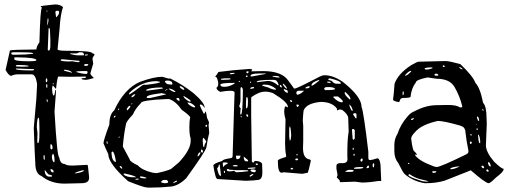

<svg xmlns="http://www.w3.org/2000/svg" viewBox="-20 -805 2279 858"><path d="M226.6 -785.2Q248 -785.2 261.7 -773.4Q250 -742.2 246.1 -674.8L237.3 -585Q237.3 -578.1 276.4 -578.1Q391.6 -578.1 391.6 -567.4Q396.5 -567.4 403.3 -561.5Q393.6 -548.8 393.6 -543V-540L396.5 -520.5L383.8 -477.5Q383.8 -470.7 398.4 -458V-456.1Q375 -448.2 360.4 -448.2Q344.7 -449.2 344.7 -453.1V-455.1L353.5 -456.1H360.4L364.3 -460V-461.9L360.4 -462.9L294.9 -461.9L241.2 -462.9Q236.3 -462.9 230.5 -408.2H229.5L215.8 -423.8L212.9 -413.1V-407.2Q213.9 -379.9 219.7 -377.9Q223.6 -377.9 226.6 -395.5V-402.3H229.5L230.5 -399.4L223.6 -305.7Q235.4 -103.5 244.1 -103.5Q249 -72.3 268.6 -72.3Q279.3 -65.4 294.9 -65.4H312.5L371.1 -68.4Q373 -68.4 377.9 -16.6Q379.9 -1 371.6 6.3Q363.3 13.7 343.8 13.7L268.6 15.6Q207 15.6 165 -18.6Q137.7 -28.3 137.7 -77.1Q135.7 -103.5 130.9 -233.4L142.6 -366.2L145.5 -423.8V-431.6Q138.7 -472.7 122.1 -472.7H92.8H58.6Q43.9 -472.7 29.3 -465.8Q19.5 -466.8 4.9 -492.2L24.4 -579.1Q24.4 -583 142.6 -584Q142.6 -596.7 156.2 -616.2Q160.2 -768.6 167 -768.6V-771.5Q167 -773.4 162.1 -773.4V-776.4Q162.1 -779.3 226.6 -785.2ZM189.5 -758.8H188.5V-752.9H191.4V-756.8ZM231.4 -756.8 227.5 -752.9V-751L230.5 -728.5H232.4Q244.1 -740.2 244.1 -749V-752.9L241.2 -756.8ZM196.3 -720.7 193.4 -723.6Q191.4 -713.9 191.4 -698.2V-694.3H193.4L196.3 -710.9ZM199.2 -679.7H197.3L193.4 -583V-582L196.3 -579.1H198.2Q205.1 -579.1 205.1 -603.5V-626L203.1 -673.8Q201.2 -679.7 199.2 -679.7ZM30.3 -567.4Q30.3 -560.5 39.1 -560.5H53.7Q93.8 -560.5 127.9 -564.5V-566.4Q127.9 -571.3 80.1 -571.3H39.1Q30.3 -571.3 30.3 -567.4ZM335 -571.3 322.3 -566.4H310.5H293.9V-563.5Q315.4 -557.6 331.1 -557.6H353.5Q355.5 -557.6 355.5 -560.5Q353.5 -571.3 344.7 -571.3ZM362.3 -561.5 359.4 -559.6V-557.6L362.3 -556.6Q372.1 -556.6 373 -560.5V-561.5ZM45.9 -548.8 43.9 -546.9V-541Q43.9 -531.2 109.4 -531.2Q142.6 -531.2 142.6 -536.1Q142.6 -547.9 56.6 -548.8ZM253.9 -540 251 -537.1V-536.1Q251 -531.2 286.1 -530.3L302.7 -531.2L325.2 -527.3H329.1Q335.9 -527.3 335.9 -533.2H335L260.7 -540ZM359.4 -518.6 355.5 -514.6V-513.7L359.4 -510.7H364.3Q373 -510.7 375 -516.6L372.1 -518.6ZM54.7 -514.6 50.8 -511.7Q50.8 -507.8 55.7 -507.8L80.1 -506.8L106.4 -507.8L107.4 -508.8V-510.7Q95.7 -514.6 63.5 -514.6ZM130.9 -496.1 50.8 -499V-497.1Q50.8 -490.2 125 -490.2L132.8 -492.2V-493.2ZM270.5 -493.2H265.6V-490.2Q266.6 -488.3 299.8 -480.5H301.8V-482.4Q286.1 -493.2 270.5 -493.2ZM320.3 -483.4Q346.7 -474.6 367.2 -474.6L371.1 -478.5V-484.4L368.2 -487.3H346.7Q320.3 -487.3 320.3 -483.4ZM184.6 -448.2V-440.4L187.5 -437.5Q191.4 -438.5 191.4 -444.3V-448.2L189.5 -455.1H188.5Q184.6 -454.1 184.6 -448.2ZM220.7 -430.7 215.8 -434.6V-431.6L219.7 -427.7H220.7ZM189.5 -428.7H187.5L186.5 -423.8V-418.9L187.5 -413.1H191.4V-421.9V-426.8ZM191.4 -361.3H188.5V-353.5L191.4 -349.6H193.4V-353.5ZM144.5 -237.3 147.5 -210 146.5 -175.8 147.5 -166H150.4Q156.2 -166 156.2 -211.9V-234.4Q156.2 -279.3 152.3 -279.3Q145.5 -279.3 144.5 -237.3ZM208 -160.2H206.1L205.1 -153.3V-145.5Q205.1 -138.7 209 -137.7H210.9Q214.8 -138.7 214.8 -144.5Q213.9 -160.2 208 -160.2ZM215.8 -118.2 211.9 -107.4Q211.9 -85 221.7 -79.1L223.6 -83V-91.8Q222.7 -116.2 215.8 -118.2ZM177.7 -111.3H174.8V-96.7L176.8 -90.8H177.7L179.7 -92.8V-109.4ZM206.1 -49.8V-48.8V-43Q207 -39.1 212.9 -35.2H219.7V-37.1Q219.7 -47.9 206.1 -49.8ZM314.5 -30.3H318.4Q354.5 -36.1 354.5 -43L352.5 -44.9Q314.5 -35.2 314.5 -30.3ZM181.6 -43.9H179.7V-40Q182.6 -15.6 201.2 -15.6H210.9L212.9 -18.6V-19.5Q212.9 -21.5 195.3 -26.4Z M705.1 -461.9 732.4 -454.1H741.2Q796.9 -426.8 844.7 -388.7Q894.5 -345.7 894.5 -324.2H892.6Q884.8 -337.9 877 -337.9H876Q873 -337.9 873 -334Q877 -323.2 890.6 -296.9H892.6Q894.5 -296.9 897.5 -306.6H898.4Q901.4 -305.7 905.3 -278.3L914.1 -258.8L912.1 -246.1L915 -210.9Q908.2 -186.5 902.3 -146.5Q898.4 -127.9 811.5 -7.8Q772.5 29.3 735.4 29.3Q701.2 33.2 658.2 33.2H639.6Q623 33.2 552.7 4.9Q463.9 -74.2 463.9 -116.2Q451.2 -142.6 442.4 -165Q442.4 -177.7 468.8 -249Q468.8 -293.9 490.2 -311.5Q536.1 -410.2 606.4 -439.5Q668 -461.9 705.1 -461.9ZM529.3 -155.3V-149.4Q543 -123 559.6 -92.8Q559.6 -83 596.7 -65.4Q614.3 -44.9 662.1 -33.2L679.7 -31.2Q722.7 -40 744.1 -49.8L779.3 -79.1Q834 -137.7 832 -177.7V-186.5Q826.2 -202.1 826.2 -237.3Q826.2 -264.6 830.1 -280.3Q830.1 -287.1 792 -314.5Q764.6 -353.5 735.4 -362.3H723.6Q609.4 -357.4 609.4 -343.8Q584 -318.4 574.2 -293.9Q543 -260.7 543 -250Q534.2 -210 529.3 -155.3ZM559.6 -391.6 556.6 -386.7V-382.8Q562.5 -382.8 616.2 -423.8L624 -426.8L629.9 -425.8Q695.3 -432.6 695.3 -438.5V-439.5L679.7 -442.4Q613.3 -442.4 559.6 -391.6ZM635.7 -371.1V-370.1L637.7 -367.2H651.4L720.7 -382.8V-384.8L702.1 -388.7Q635.7 -380.9 635.7 -371.1ZM482.4 -127.9 478.5 -125V-118.2Q480.5 -85 497.1 -81.1L498 -82V-83Q491.2 -127.9 482.4 -127.9ZM633.8 -404.3V-399.4Q710 -408.2 710 -411.1L702.1 -414.1H701.2Q654.3 -414.1 633.8 -404.3ZM716.8 -441.4Q721.7 -427.7 738.3 -427.7L748 -426.8L750 -427.7V-432.6Q750 -443.4 729.5 -445.3Q716.8 -444.3 716.8 -441.4ZM539.1 -29.3H532.2V-25.4Q544.9 -12.7 578.1 -12.7H588.9Q584 -19.5 539.1 -29.3ZM700.2 6.8V8.8Q700.2 11.7 714.8 13.7Q731.4 13.7 731.4 8.8V6.8Q730.5 2.9 724.6 -1H715.8Q705.1 -1 700.2 6.8ZM885.7 -178.7Q886.7 -149.4 890.6 -147.5H892.6Q892.6 -158.2 901.4 -170.9V-173.8L890.6 -188.5H888.7Q886.7 -188.5 885.7 -178.7ZM821.3 -346.7H817.4Q823.2 -334 845.7 -325.2H849.6L852.5 -328.1V-329.1Q835.9 -346.7 821.3 -346.7ZM799.8 -377V-375Q802.7 -363.3 827.1 -350.6H830.1L832 -353.5V-354.5Q827.1 -361.3 799.8 -377ZM735.4 -409.2 733.4 -408.2Q752 -393.6 762.7 -393.6L763.7 -395.5V-396.5Q748 -409.2 735.4 -409.2ZM605.5 -16.6V-13.7Q605.5 -7.8 632.8 -7.8L633.8 -8.8V-10.7Q621.1 -16.6 605.5 -16.6ZM785.2 -419.9 782.2 -417Q793 -403.3 803.7 -403.3Q803.7 -414.1 787.1 -419.9ZM546.9 -319.3V-312.5H549.8Q562.5 -324.2 562.5 -331.1V-332H557.6Q551.8 -328.1 546.9 -319.3ZM767.6 -364.3Q773.4 -354.5 781.2 -354.5L782.2 -356.4V-358.4Q782.2 -367.2 774.4 -367.2Q767.6 -366.2 767.6 -364.3ZM862.3 -107.4V-106.4Q870.1 -106.4 876 -122.1V-124H873Q867.2 -124 862.3 -107.4ZM567.4 -370.1Q576.2 -370.1 584 -381.8V-384.8Q567.4 -379.9 567.4 -370.1ZM877.9 -125H882.8L886.7 -122.1Q887.7 -137.7 881.8 -135.7H879.9L878.9 -142.6ZM752.9 13.7H753.9Q771.5 7.8 771.5 3.9L769.5 2Q755.9 6.8 752.9 13.7ZM518.6 -63.5 514.6 -61.5V-59.6L522.5 -51.8H526.4Q526.4 -58.6 518.6 -63.5ZM585 -2.9V-2H597.7L599.6 -3.9L597.7 -6.8H595.7Q585.9 -6.8 585 -2.9ZM901.4 -248 898.4 -245.1V-241.2L901.4 -237.3L905.3 -241.2V-245.1L902.3 -248ZM488.3 -279.3Q493.2 -279.3 497.1 -286.1V-288.1Q488.3 -288.1 488.3 -279.3ZM458 -173.8 456.1 -170.9Q457 -162.1 459 -162.1L460.9 -163.1V-168L459 -173.8ZM718.8 -399.4V-398.4L728.5 -406.2L726.6 -407.2Q716.8 -401.4 718.8 -399.4ZM507.8 -312.5H508.8Q512.7 -313.5 512.7 -320.3H510.7Q507.8 -318.4 507.8 -312.5ZM513.7 -195.3 509.8 -191.4V-189.5H512.7L514.6 -192.4V-195.3ZM571.3 -342.8H567.4V-338.9H569.3L571.3 -340.8Z M1096.7 -497.1Q1107.4 -495.1 1107.4 -494.1L1103.5 -487.3V-486.3H1105.5L1155.3 -487.3Q1240.2 -487.3 1268.6 -444.3Q1291 -415 1293 -410.2L1296.9 -409.2Q1306.6 -409.2 1407.2 -461.9Q1420.9 -468.8 1429.7 -468.8Q1469.7 -468.8 1512.7 -438.5Q1595.7 -373 1595.7 -327.1Q1604.5 -308.6 1626 -127V-100.6Q1626 -91.8 1630.9 -89.8H1634.8Q1642.6 -89.8 1666 -97.7Q1681.6 -97.7 1681.6 -40Q1683.6 -10.7 1683.6 3.9H1669.9Q1628.9 10.7 1597.7 10.7L1566.4 6.8L1509.8 8.8H1500Q1498 8.8 1498 1L1485.4 -11.7V-12.7L1488.3 -22.5V-24.4L1483.4 -50.8V-63.5Q1483.4 -76.2 1502.9 -76.2Q1538.1 -72.3 1532.2 -102.5Q1531.2 -178.7 1538.1 -216.8V-218.8L1536.1 -277.3Q1536.1 -293 1509.8 -313.5L1502 -315.4H1495.1L1487.3 -311.5Q1485.4 -311.5 1485.4 -320.3Q1462.9 -349.6 1413.1 -349.6Q1349.6 -343.8 1336.9 -311.5Q1335 -302.7 1333 -265.6L1335 -243.2V-172.9L1334 -144.5Q1334 -100.6 1358.4 -93.8Q1369.1 -91.8 1369.1 -86.9Q1358.4 -38.1 1355.5 -33.2L1331.1 -28.3L1248 -35.2L1238.3 -33.2Q1221.7 -33.2 1221.7 -83V-86.9Q1221.7 -92.8 1251 -101.6Q1258.8 -101.6 1258.8 -109.4Q1253.9 -133.8 1253.9 -164.1L1255.9 -271.5Q1250 -293 1250 -305.7Q1251 -330.1 1256.8 -330.1L1265.6 -325.2H1266.6V-327.1Q1266.6 -348.6 1200.2 -388.7Q1182.6 -395.5 1165 -395.5Q1137.7 -395.5 1103.5 -371.1L1102.5 -366.2V-287.1L1105.5 -83L1109.4 -79.1H1113.3Q1116.2 -79.1 1117.2 -85.9H1119.1Q1145.5 -85.9 1151.4 -72.3V-64.5L1152.3 -41Q1154.3 -1 1131.8 -1Q1126 1 1079.1 2.9L952.1 -4.9Q942.4 -4.9 933.6 -64.5V-65.4Q933.6 -74.2 973.6 -85.9Q973.6 -92.8 1012.7 -98.6Q1019.5 -99.6 1019.5 -108.4L1026.4 -336.9L1028.3 -390.6Q1028.3 -399.4 1009.8 -399.4Q991.2 -399.4 963.9 -394.5Q947.3 -403.3 947.3 -413.1Q955.1 -418 955.1 -428.7V-436.5Q950.2 -461.9 943.4 -461.9L942.4 -462.9V-464.8Q948.2 -468.8 956.1 -483.4Q1021.5 -492.2 1096.7 -497.1ZM1054.7 -408.2V-359.4Q1054.7 -344.7 1048.8 -330.1L1055.7 -320.3L1053.7 -304.7V-294.9L1055.7 -293H1056.6Q1064.5 -293 1065.4 -399.4V-400.4Q1065.4 -412.1 1058.6 -416Q1054.7 -415 1054.7 -408.2ZM964.8 -426.8Q964.8 -417 982.4 -417Q1004.9 -417 1028.3 -431.6V-434.6H1024.4Q964.8 -434.6 964.8 -426.8ZM1127 -438.5V-437.5L1177.7 -443.4Q1199.2 -443.4 1221.7 -423.8H1224.6V-427.7Q1218.8 -448.2 1204.1 -448.2H1195.3Q1127.9 -448.2 1127 -438.5ZM1462.9 -443.4Q1471.7 -430.7 1484.4 -430.7H1502.9V-433.6Q1502.9 -443.4 1453.1 -455.1H1452.1Q1446.3 -452.1 1446.3 -450.2Q1446.3 -448.2 1462.9 -443.4ZM996.1 -49.8 993.2 -46.9Q993.2 -34.2 1027.3 -42Q1031.2 -35.2 1038.1 -35.2Q1062.5 -36.1 1088.9 -40V-43.9L1063.5 -44.9Q1039.1 -43 1004.9 -46.9L1000 -49.8ZM1151.4 -423.8Q1151.4 -420.9 1178.7 -414.1Q1197.3 -404.3 1210.9 -404.3H1211.9L1213.9 -407.2Q1191.4 -426.8 1164.1 -426.8H1158.2Q1151.4 -425.8 1151.4 -423.8ZM1471.7 -374 1468.8 -371.1Q1490.2 -347.7 1508.8 -347.7L1511.7 -349.6V-354.5Q1504.9 -363.3 1490.2 -374ZM1428.7 -409.2V-407.2Q1431.6 -402.3 1434.6 -402.3Q1474.6 -402.3 1477.5 -407.2Q1474.6 -416 1446.3 -416H1444.3Q1429.7 -416 1428.7 -409.2ZM1560.5 -228.5H1554.7L1552.7 -224.6L1555.7 -187.5V-184.6L1558.6 -180.7H1560.5L1565.4 -185.5V-223.6ZM960.9 -69.3H958Q958 -60.5 950.2 -52.7Q957 -19.5 964.8 -19.5H967.8L961.9 -68.4ZM1274.4 -240.2 1272.5 -231.4V-195.3L1274.4 -177.7H1277.3Q1281.2 -186.5 1281.2 -202.1Q1279.3 -240.2 1274.4 -240.2ZM1099.6 -465.8V-464.8L1103.5 -462.9L1167 -474.6V-476.6H1137.7Q1099.6 -476.6 1099.6 -465.8ZM1304.7 -393.6V-384.8L1308.6 -381.8Q1320.3 -381.8 1338.9 -399.4H1314.5Q1307.6 -399.4 1304.7 -393.6ZM1083 -371.1H1081.1Q1079.1 -355.5 1079.1 -337.9V-325.2L1081.1 -320.3Q1087.9 -320.3 1087.9 -346.7V-354.5Q1087.9 -371.1 1083 -371.1ZM1523.4 -393.6H1520.5V-387.7Q1524.4 -376 1539.1 -364.3V-361.3H1545.9V-363.3Q1545.9 -374 1523.4 -393.6ZM1372.1 -423.8V-421.9H1373Q1378.9 -421.9 1406.2 -444.3V-448.2Q1372.1 -437.5 1372.1 -423.8ZM1562.5 -53.7V-50.8H1575.2Q1603.5 -50.8 1603.5 -56.6L1599.6 -58.6H1597.7Q1562.5 -58.6 1562.5 -53.7ZM1523.4 -39.1V-37.1H1548.8Q1558.6 -37.1 1560.5 -42Q1559.6 -45.9 1552.7 -45.9H1538.1Q1533.2 -45.9 1523.4 -39.1ZM1557.6 -293.9 1569.3 -276.4H1573.2V-283.2V-291Q1573.2 -296.9 1570.3 -298.8H1561.5Q1559.6 -298.8 1557.6 -293.9ZM1054.7 -109.4H1034.2Q1035.2 -93.8 1038.1 -93.8H1041Q1053.7 -93.8 1054.7 -109.4ZM986.3 -455.1 967.8 -453.1V-450.2L970.7 -448.2Q1010.7 -448.2 1010.7 -452.1L1007.8 -455.1ZM975.6 -74.2 976.6 -59.6H978.5Q985.4 -69.3 998 -74.2V-77.1L989.3 -79.1H979.5Q975.6 -79.1 975.6 -74.2ZM1103.5 -47.9 1099.6 -44.9Q1099.6 -36.1 1118.2 -35.2L1123 -39.1V-43Q1123 -47.9 1103.5 -47.9ZM1088.9 -88.9 1069.3 -105.5V-103.5Q1069.3 -84 1081.1 -84H1086.9Q1088.9 -84 1088.9 -88.9ZM1249 -407.2H1248V-406.2Q1248 -396.5 1265.6 -388.7V-399.4Q1265.6 -401.4 1249 -407.2ZM1543 -336.9H1541V-335Q1548.8 -308.6 1555.7 -308.6V-310.5Q1555.7 -324.2 1543 -336.9ZM1204.1 -465.8H1198.2V-462.9Q1220.7 -458 1226.6 -458H1228.5V-460Q1228.5 -465.8 1204.1 -465.8ZM1246.1 -430.7H1244.1V-426.8Q1252.9 -413.1 1259.8 -409.2H1262.7V-410.2Q1257.8 -421.9 1246.1 -430.7ZM1113.3 -56.6 1087.9 -54.7V-50.8H1106.4L1121.1 -52.7V-56.6ZM1344.7 -412.1 1345.7 -410.2H1351.6Q1364.3 -411.1 1364.3 -418.9L1361.3 -419.9Q1346.7 -417 1344.7 -412.1ZM1590.8 -87.9V-85.9L1593.8 -83H1596.7L1600.6 -87.9V-92.8L1598.6 -96.7H1594.7Q1590.8 -93.8 1590.8 -87.9ZM1028.3 -67.4 1020.5 -65.4V-62.5L1028.3 -61.5H1036.1L1042 -62.5V-65.4L1036.1 -67.4ZM1617.2 -54.7 1618.2 -53.7H1622.1Q1627 -53.7 1628.9 -56.6V-57.6Q1628.9 -65.4 1626 -65.4Q1622.1 -65.4 1617.2 -54.7ZM1006.8 -476.6 1009.8 -472.7Q1029.3 -474.6 1029.3 -478.5L1024.4 -479.5Q1006.8 -478.5 1006.8 -476.6ZM1649.4 -75.2 1645.5 -72.3V-60.5L1649.4 -56.6Q1652.3 -56.6 1652.3 -72.3L1651.4 -75.2ZM1095.7 -19.5V-17.6L1098.6 -15.6Q1107.4 -19.5 1112.3 -25.4V-27.3Q1103.5 -27.3 1095.7 -19.5ZM1305.7 -337.9 1304.7 -335Q1306.6 -327.1 1308.6 -327.1H1309.6L1315.4 -332V-335Q1314.5 -337.9 1305.7 -337.9ZM1098.6 -410.2V-408.2H1102.5Q1115.2 -409.2 1115.2 -413.1V-416H1107.4Q1098.6 -414.1 1098.6 -410.2ZM1302.7 -96.7 1298.8 -91.8 1301.8 -88.9H1308.6L1312.5 -92.8V-93.8L1309.6 -96.7ZM1448.2 -440.4H1442.4V-437.5Q1442.4 -434.6 1452.1 -434.6H1456.1L1458 -436.5Q1457 -440.4 1448.2 -440.4ZM1083 -294.9 1081.1 -293V-287.1L1085 -283.2H1086.9L1088.9 -285.2V-290L1084 -294.9ZM1083 -486.3 1081.1 -483.4V-480.5L1084 -477.5Q1090.8 -477.5 1090.8 -484.4L1089.8 -486.3ZM1232.4 -425.8 1230.5 -423.8Q1230.5 -414.1 1239.3 -414.1V-416Q1239.3 -422.9 1232.4 -425.8ZM1277.3 -357.4H1275.4Q1275.4 -349.6 1283.2 -349.6H1285.2V-353.5Q1284.2 -357.4 1277.3 -357.4ZM1281.2 -54.7 1278.3 -50.8V-48.8L1284.2 -47.9L1290 -48.8V-50.8L1287.1 -54.7ZM1129.9 -74.2H1123V-68.4L1129.9 -67.4L1132.8 -71.3ZM982.4 -42H980.5V-35.2L982.4 -32.2H985.4V-39.1ZM1558.6 -144.5 1555.7 -141.6V-137.7L1557.6 -135.7H1560.5V-144.5ZM1081.1 -467.8 1079.1 -464.8V-462.9L1081.1 -460.9H1083L1086.9 -462.9L1085 -467.8ZM1562.5 -118.2 1558.6 -113.3V-112.3L1562.5 -108.4L1565.4 -112.3V-114.3ZM1102.5 -438.5 1098.6 -440.4 1096.7 -436.5 1098.6 -434.6H1099.6L1102.5 -436.5ZM1306.6 -117.2 1304.7 -114.3V-111.3L1308.6 -110.4L1309.6 -114.3L1308.6 -117.2ZM1056.6 -287.1H1055.7V-283.2L1058.6 -280.3H1059.6V-285.2ZM1048.8 -443.4 1046.9 -440.4V-438.5H1048.8L1052.7 -441.4V-443.4ZM1083 -49.8H1085V-50.8Q1084 -50.8 1083 -49.8Z M1850.6 -529.3 1971.7 -532.2Q1987.3 -532.2 2037.1 -518.6Q2093.8 -464.8 2104.5 -434.6Q2126 -412.1 2138.7 -345.7Q2154.3 -330.1 2154.3 -276.4L2155.3 -252L2151.4 -155.3Q2151.4 -126 2187.5 -83Q2220.7 -50.8 2230.5 -50.8V-48.8Q2230.5 -37.1 2196.3 -11.7Q2170.9 13.7 2164.1 13.7H2163.1Q2147.5 11.7 2084 -43.9Q1968.8 1 1967.8 2Q1929.7 13.7 1882.8 13.7H1877.9Q1825.2 4.9 1788.1 -27.3Q1781.2 -33.2 1759.8 -76.2Q1742.2 -97.7 1742.2 -128.9V-157.2Q1742.2 -184.6 1756.8 -208Q1769.5 -248 1800.8 -284.2Q1816.4 -302.7 1832 -307.6Q1882.8 -335 1932.6 -335L1976.6 -335.9H1982.4Q2019.5 -335.9 2035.2 -325.2H2041Q2045.9 -325.2 2045.9 -329.1Q2035.2 -375 2010.7 -417Q1989.3 -453.1 1930.7 -453.1L1890.6 -459Q1838.9 -448.2 1838.9 -437.5Q1818.4 -411.1 1814.5 -372.1Q1812.5 -367.2 1779.3 -367.2L1773.4 -365.2Q1769.5 -365.2 1763.7 -348.6Q1736.3 -352.5 1736.3 -360.4Q1738.3 -366.2 1743.2 -430.7Q1758.8 -475.6 1817.4 -513.7Q1844.7 -529.3 1850.6 -529.3ZM1960 -512.7 1958 -509.8 1960.9 -505.9H1966.8L1967.8 -507.8L1964.8 -512.7ZM2034.2 -504.9H2032.2V-502.9Q2040 -495.1 2045.9 -495.1H2046.9V-497.1Q2039.1 -504.9 2034.2 -504.9ZM1877.9 -500V-497.1Q1878.9 -494.1 1887.7 -494.1Q1896.5 -494.1 1912.1 -500V-503.9H1908.2Q1886.7 -503.9 1877.9 -500ZM1790 -468.8V-466.8H1791Q1799.8 -466.8 1817.4 -485.4V-488.3H1816.4Q1806.6 -488.3 1790 -468.8ZM1925.8 -475.6 1920.9 -471.7 1923.8 -466.8H1936.5L1939.5 -469.7L1933.6 -475.6ZM1782.2 -396.5 1779.3 -394.5V-379.9H1780.3Q1784.2 -380.9 1784.2 -386.7V-394.5ZM2136.7 -318.4H2135.7V-316.4Q2137.7 -308.6 2139.6 -308.6L2140.6 -313.5Q2138.7 -318.4 2136.7 -318.4ZM2114.3 -284.2 2111.3 -282.2V-279.3Q2115.2 -264.6 2119.1 -264.6H2121.1Q2121.1 -277.3 2115.2 -284.2ZM1828.1 -278.3 1817.4 -273.4V-268.6H1819.3Q1826.2 -268.6 1829.1 -276.4V-278.3ZM1817.4 -185.5Q1824.2 -127 1834 -127L1843.8 -114.3V-113.3L1835 -114.3V-111.3Q1853.5 -85.9 1911.1 -64.5Q1918 -60.5 1930.7 -58.6Q1948.2 -58.6 2065.4 -116.2Q2073.2 -121.1 2073.2 -127V-131.8Q2064.5 -171.9 2058.6 -225.6L2056.6 -226.6Q2056.6 -237.3 2035.2 -244.1Q1962.9 -264.6 1936.5 -264.6Q1862.3 -248 1835 -214.8Q1817.4 -197.3 1817.4 -185.5ZM2111.3 -249 2108.4 -251V-248H2111.3ZM2115.2 -230.5H2109.4V-226.6L2112.3 -223.6L2115.2 -226.6ZM2084 -206.1 2081.1 -203.1 2084 -199.2 2087.9 -200.2V-203.1L2085 -206.1ZM2119.1 -203.1H2116.2V-202.1Q2118.2 -165 2124 -165L2126 -167V-168.9Q2126 -189.5 2119.1 -203.1ZM2081.1 -171.9 2080.1 -170.9V-165L2083 -161.1H2084L2087.9 -165V-170.9L2085 -171.9ZM2164.1 -80.1H2161.1V-74.2Q2165 -61.5 2169.9 -61.5H2172.9V-64.5Q2168.9 -80.1 2164.1 -80.1ZM1804.7 -77.1 1802.7 -75.2V-74.2L1804.7 -72.3H1809.6V-74.2L1806.6 -77.1ZM2133.8 -64.5 2130.9 -61.5Q2133.8 -54.7 2138.7 -52.7H2139.6L2143.6 -56.6V-58.6L2138.7 -64.5ZM1992.2 -50.8V-48.8H1996.1Q2009.8 -48.8 2032.2 -60.5V-61.5H2028.3Q1995.1 -57.6 1992.2 -50.8ZM2155.3 -47.9 2153.3 -43.9V-42L2157.2 -38.1H2161.1L2164.1 -40V-42L2159.2 -47.9ZM1914.1 -40 1911.1 -37.1Q1913.1 -32.2 1918.9 -32.2Q1929.7 -34.2 1929.7 -37.1V-38.1L1926.8 -40ZM1807.6 -26.4 1804.7 -22.5Q1808.6 -13.7 1853.5 0Q1868.2 6.8 1892.6 6.8V5.9Q1892.6 2.9 1855.5 -4.9Q1834 -10.7 1810.5 -26.4Z"/></svg>

Font: Love Ya Like A Sister
Style: Regular
Weight: 400
Designer: Kimberly Geswein
Foundry: Kimberly Geswein
Version: Version 1.002 2007